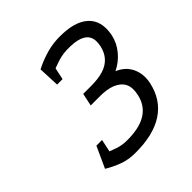

<svg xmlns="http://www.w3.org/2000/svg" viewBox="-128 -760 598 598"><g transform="rotate(-45 171.5 -460.5)"><path d="M130 -249 139 -295Q195 -294 226.5 -313.5Q258 -333 266 -372Q272 -399 263.5 -416.5Q255 -434 232.5 -443.5Q210 -453 173 -452L182 -494Q215 -494 237 -501Q259 -508 272.5 -523Q286 -538 291 -561Q296 -585 289 -599.5Q282 -614 262.5 -621Q243 -628 210 -627L220 -672Q288 -673 319.5 -644Q351 -615 340 -560Q334 -532 315 -509Q296 -486 269 -473Q300 -460 313 -432.5Q326 -405 319 -371Q306 -310 258.5 -279Q211 -248 130 -249ZM139 -249Q105 -248 78.5 -258Q52 -268 31 -281L59 -318Q80 -309 101.5 -301.5Q123 -294 148 -295ZM139 -452 148 -494H191L182 -452ZM121 -602 108 -642Q135 -656 165.5 -664.5Q196 -673 229 -672L219 -627Q194 -628 170 -620.5Q146 -613 121 -602ZM135 -572H111L108 -642H150ZM88 -351 73 -281H31L63 -351Z"/></g></svg>

Font: Epunda Slab Light
Style: Italic
Weight: 300
Italic angle: -12°
Designer: Simon Atzbach
Foundry: typofactur
Version: Version 1.102